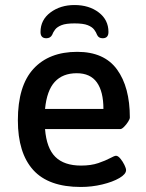

<svg xmlns="http://www.w3.org/2000/svg" viewBox="-20 -736 579 763"><path d="M276 -716Q334 -716 372.5 -686.5Q411 -657 411 -609Q411 -584 388 -584Q372 -584 366 -597Q362 -608 354 -618.5Q346 -629 328.5 -636Q311 -643 276 -643Q242 -643 224.5 -636Q207 -629 199 -618.5Q191 -608 187 -597Q180 -584 164 -584Q141 -584 141 -609Q141 -657 180.5 -686.5Q220 -716 276 -716ZM301 7Q173 7 112 -60.5Q51 -128 51 -258Q51 -395 113 -462.5Q175 -530 287 -530Q394 -530 445 -460Q496 -390 496 -269Q496 -263 489 -252Q482 -241 473 -232Q464 -223 458 -223H159Q165 -147 200 -112.5Q235 -78 302 -78Q342 -78 371 -88Q400 -98 417.5 -107.5Q435 -117 441 -117Q449 -117 458.5 -105.5Q468 -94 474.5 -80.5Q481 -67 481 -60Q481 -44 454.5 -28.5Q428 -13 386.5 -3Q345 7 301 7ZM159 -303H391Q391 -372 365 -408.5Q339 -445 285 -445Q229 -445 197.5 -410.5Q166 -376 159 -303Z"/></svg>

Font: Asap Medium
Style: Regular
Weight: 500
Designer: Pablo Cosgaya
Foundry: Omnibus-Type
Version: Version 3.001; ttfautohint (v1.8.3)